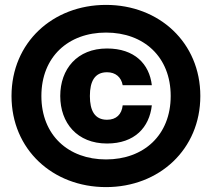

<svg xmlns="http://www.w3.org/2000/svg" viewBox="-20 -752 866 784"><path d="M417 -166C530 -166 590 -232 600 -322H481C477 -285 455 -263 417 -263C367 -263 347 -300 347 -360C347 -420 367 -457 417 -457C452 -457 475 -437 481 -404H600C590 -491 529 -554 417 -554C295 -554 226 -470 226 -360C226 -250 295 -166 417 -166ZM27 -360C27 -142 195 12 413 12C630 12 798 -142 798 -360C798 -578 630 -732 413 -732C195 -732 27 -578 27 -360ZM149 -360C149 -520 259 -619 413 -619C567 -619 677 -520 677 -360C677 -200 567 -101 413 -101C259 -101 149 -200 149 -360Z"/></svg>

Font: Aspekta 800
Style: Regular
Weight: 800
Designer: Ivo Dolenc
Version: Version 2.000